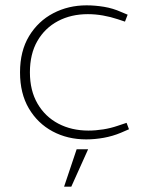

<svg xmlns="http://www.w3.org/2000/svg" viewBox="-20 -516 542 719"><path d="M303 6Q233 6 177 -24Q121 -54 88 -110Q55 -166 55 -245Q55 -325 89 -381Q123 -437 179.5 -466.5Q236 -496 304 -496Q336 -496 369.5 -490.5Q403 -485 434 -471L458 -461L448 -435L421 -444Q394 -453 365.5 -458Q337 -463 309 -463Q246 -463 197 -437Q148 -411 120 -362.5Q92 -314 92 -245Q92 -177 120.5 -128Q149 -79 198.5 -53Q248 -27 311 -27Q338 -27 366.5 -31.5Q395 -36 421 -45L454 -56L463 -32L433 -19Q402 -6 368.5 0Q335 6 303 6ZM220 183 267 43H310L247 183Z"/></svg>

Font: REM Thin
Style: Regular
Weight: 250
Designer: Octavio Pardo
Foundry: Ashler Design
Version: Version 1.005;gftools[0.9.28]